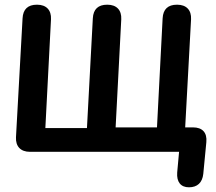

<svg xmlns="http://www.w3.org/2000/svg" viewBox="-20 -608 921 817"><path d="M375 -530 350 -63H173L197 -526C199 -565 177 -588 138 -588H137C99 -588 78 -569 76 -530L48 -24C46 15 68 38 107 38H742L734 126C731 166 749 189 784 189C820 189 841 169 845 132L858 -3C862 -44 841 -66 801 -66H768L793 -526C795 -565 773 -588 734 -588H733C695 -588 674 -569 672 -530L648 -66H472L496 -526C498 -565 476 -588 437 -588H436C398 -588 377 -569 375 -530Z"/></svg>

Font: 寒蝉团圆体 Round
Style: Regular
Weight: 500
Designer: 寒蝉字型
Version: Version 2.700;Glyphs 3.1.1 (3135)